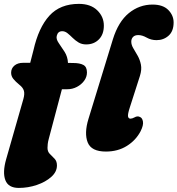

<svg xmlns="http://www.w3.org/2000/svg" viewBox="-32 -750 893 966"><path d="M24 -384Q24 -406 40.5 -420Q57 -434 84.5 -434H120L136.5 -498Q162 -611 216.2 -670.8Q270.5 -730.5 365 -730.5Q424 -730.5 457.2 -698.2Q490.5 -666 490.5 -621Q490.5 -577 465.5 -551.8Q440.5 -526.5 401.5 -526.5Q379.5 -526.5 363 -536.5Q346.5 -546.5 333.2 -559.8Q320 -573 307.5 -583Q295 -593 281 -593Q259 -593 253.5 -569.5Q249.5 -553.5 263.2 -533.8Q277 -514 292.8 -489.5Q308.5 -465 310 -433.5L337 -433Q369.5 -433 387.5 -423.2Q405.5 -413.5 405.5 -385.5Q405.5 -363 391.5 -343.8Q377.5 -324.5 355 -312.8Q332.5 -301 306.5 -301H279.5L213.5 -52Q209.5 -37.5 208.2 -25.8Q207 -14 207 -6Q207 13 219 24.8Q231 36.5 242.8 48.8Q254.5 61 254.5 82.5Q254.5 114.5 226 140Q197.5 165.5 153.5 180.5Q109.5 195.5 62.5 195.5Q10 195.5 -5 156.5Q-20 117.5 -1 51L85.5 -251.5Q93 -278 88 -294Q83 -310 65.5 -323.5Q46 -339.5 35 -353.2Q24 -367 24 -384ZM735.5 -727Q788 -727 814.8 -699.8Q841.5 -672.5 841.5 -637Q841.5 -593 816.2 -570.5Q791 -548 755.5 -548Q728.5 -548 706 -560.8Q683.5 -573.5 663.5 -573.5Q646.5 -573.5 637.5 -564.2Q628.5 -555 628.5 -540.5Q628.5 -524 638.8 -507Q649 -490 660.5 -469.8Q672 -449.5 677 -424.8Q682 -400 672 -368L621 -209Q610 -175 612.2 -164Q614.5 -153 624.5 -153Q633 -153 645 -159.5Q659.5 -168 672 -161.5Q684 -157 687.2 -138.5Q690.5 -120 675.5 -90Q651.5 -44 606.2 -15.8Q561 12.5 500.5 12.5Q427.5 12.5 409.2 -33.5Q391 -79.5 413 -151.5L536 -552.5Q563.5 -641 616.2 -684Q669 -727 735.5 -727Z"/></svg>

Font: Fraunces 72pt SuperSoft Black
Style: Italic
Weight: 900
Italic angle: -16°
Version: Version 1.000;[b76b70a41]